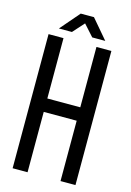

<svg xmlns="http://www.w3.org/2000/svg" viewBox="-127 -905 661 968"><g transform="rotate(15 204.0 -421.0)"><path d="M204 -800 257 -741H325L239 -842H170L83 -741H151ZM290 -315V0H368V-700H290V-385H118V-700H40V0H118V-315Z"/></g></svg>

Font: VL Bebas Neue Regular
Style: Regular
Weight: 400
Designer: Ryoichi Tsunekawa
Foundry: Ryoichi Tsunekawa
Version: Version 001.003